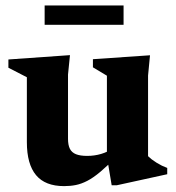

<svg xmlns="http://www.w3.org/2000/svg" viewBox="-20 -652 630 686"><path d="M223 -156Q223 -133.5 229.8 -120.2Q236.5 -107 251.5 -101Q266.5 -95 291.5 -95Q317.5 -95 341.2 -102Q365 -109 380.5 -121L398.5 -94.5Q364.5 -60 339 -38.5Q313.5 -17 292.2 -6Q271 5 251.2 9Q231.5 13 209 13Q141.5 13 108.8 -26.2Q76 -65.5 76 -144V-376L10 -410V-439.5L230 -455L223 -385.5ZM379 10 362 -92V-381.5L312 -411.5V-440.5L516 -454.5L509 -382V-94Q514.5 -88.5 522.2 -82.5Q530 -76.5 539.2 -70.8Q548.5 -65 558.2 -60.2Q568 -55.5 577.5 -52V-29.5L397 10ZM139.5 -563.5V-632.5H421.5V-563.5Z"/></svg>

Font: Newsreader 16pt 16pt
Style: Bold
Weight: 700
Version: Version 1.003